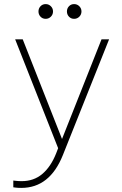

<svg xmlns="http://www.w3.org/2000/svg" viewBox="-20 -722 598 938"><path d="M342 -630Q327 -630 317 -640.5Q307 -651 307 -666Q307 -681 317 -691.5Q327 -702 342 -702Q357 -702 367.5 -691.5Q378 -681 378 -666Q378 -651 367.5 -640.5Q357 -630 342 -630ZM203 -630Q188 -630 178 -640.5Q168 -651 168 -666Q168 -681 178 -691.5Q188 -702 203 -702Q218 -702 228.5 -691.5Q239 -681 239 -666Q239 -651 228.5 -640.5Q218 -630 203 -630ZM84 196Q67 196 56 194.5Q45 193 45 193V160Q45 160 58 161.5Q71 163 86 163Q145 163 186.5 128Q228 93 254 28L264 2L54 -530H91L283 -43L476 -530H513L287 36Q223 196 84 196Z"/></svg>

Font: Be Vietnam Pro Thin
Style: Regular
Weight: 100
Designer: Lam Bao, Tony Le, Vietanh Nguyen
Foundry: Yellow Type Foundry
Version: Version 1.002; ttfautohint (v1.8.3)